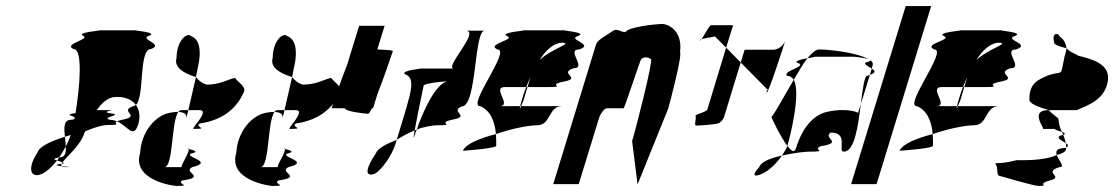

<svg xmlns="http://www.w3.org/2000/svg" viewBox="-20 -795 3673 633"><path d="M104 -293C70 -242 79 -208 114 -220C131 -226 150 -243 168 -266C158 -269 152 -272 175 -276C182 -287 190 -299 197 -312C196 -322 196 -333 194 -344C146 -329 110 -312 104 -293ZM223 -633C254 -633 243 -507 229 -422C193 -418 216 -414 226 -409C225 -407 226 -404 225 -402C223 -401 218 -401 214 -400C189 -400 191 -373 194 -344C201 -346 206 -348 213 -350C209 -337 203 -324 197 -312C198 -292 195 -276 176 -276H175C173 -272 171 -269 168 -266C173 -264 182 -262 186 -260C201 -280 245 -315 258 -356L261 -362C291 -375 318 -383 337 -383C385 -383 350 -387 366 -395C359 -398 350 -400 342 -400C309 -409 396 -416 340 -422C308 -429 381 -432 326 -432H299C316 -456 334 -472 356 -475C388 -478 414 -468 428 -449C457 -475 437 -633 477 -633C524 -650 437 -665 471 -677C506 -689 408 -695 432 -695H304C329 -695 228 -689 254 -677C280 -665 185 -650 223 -633ZM178 -254C155 -251 169 -249 184 -247C182 -249 181 -252 183 -255C182 -255 180 -254 178 -254ZM183 -255C194 -257 191 -258 186 -260C184 -258 184 -257 183 -255ZM184 -247C186 -245 190 -244 198 -244C221 -244 201 -245 184 -247ZM366 -395C402 -379 420 -335 436 -386C443 -410 440 -433 428 -449C425 -447 422 -445 419 -445C371 -428 446 -413 387 -401C376 -399 370 -397 366 -395Z M442 -291C414 -201 551 -182 561 -182C617 -182 560 -188 581 -200C665 -212 579 -227 614 -244C687 -262 592 -276 608 -288C644 -296 610 -301 602 -304C606 -292 571 -244 580 -244H522C552 -244 544 -394 568 -426C558 -426 546 -425 531 -421C490 -409 446 -360 442 -291ZM562 -604C553 -574 583 -554 626 -541L636 -591C641 -623 641 -664 610 -676C598 -689 563 -664 562 -604ZM568 -426C591 -425 597 -416 594 -404L601 -432H579C574 -432 571 -430 568 -426ZM626 -541 601 -432H637C675 -432 608 -370 618 -370C674 -370 618 -376 639 -388C723 -400 765 -446 785 -494C790 -510 764 -525 755 -538C739 -537 708 -516 663 -516C658 -516 641 -522 626 -541ZM602 -304C602 -306 601 -307 599 -307C597 -307 599 -306 602 -304Z M759 -291C731 -201 868 -182 878 -182C934 -182 877 -188 898 -200C982 -212 896 -227 931 -244C1004 -262 909 -276 925 -288C961 -296 927 -301 919 -304C923 -292 888 -244 897 -244H839C869 -244 861 -394 885 -426C875 -426 863 -425 848 -421C807 -409 763 -360 759 -291ZM879 -604C870 -574 900 -554 943 -541L953 -591C958 -623 958 -664 927 -676C915 -689 880 -664 879 -604ZM885 -426C908 -425 914 -416 911 -404L918 -432H896C891 -432 888 -430 885 -426ZM943 -541 918 -432H954C992 -432 925 -370 935 -370C991 -370 935 -376 956 -388C1040 -400 1082 -446 1102 -494C1107 -510 1081 -525 1072 -538C1056 -537 1025 -516 980 -516C975 -516 958 -522 943 -541ZM919 -304C919 -306 918 -307 916 -307C914 -307 916 -306 919 -304Z M1118 -438C1115 -428 1183 -420 1194 -420C1196 -420 1201 -427 1206 -438H1210L1224 -484C1247 -542 1273 -620 1275 -626C1276 -628 1273 -630 1224 -632L1248 -710H1164L1125 -583C1102 -525 1075 -444 1073 -438Z M1219 -289C1186 -241 1181 -210 1215 -222C1240 -235 1273 -286 1283 -318L1288 -334C1252 -320 1224 -305 1219 -289ZM1316 -550C1350 -538 1334 -490 1317 -430L1288 -334C1306 -346 1328 -357 1347 -365C1354 -402 1368 -473 1377 -514C1389 -521 1425 -525 1454 -527C1414 -516 1374 -426 1354 -368C1377 -377 1408 -382 1420 -382C1489 -382 1417 -388 1469 -400C1537 -412 1460 -426 1502 -444C1553 -444 1542 -694 1578 -694H1515C1566 -694 1441 -569 1477 -569H1363C1380 -569 1296 -563 1316 -550ZM1373 -509C1373 -510 1374 -511 1374 -512ZM1347 -365C1343 -341 1342 -332 1348 -352C1350 -357 1352 -362 1354 -368C1352 -367 1349 -366 1347 -365Z M1506 -298C1520 -299 1623 -306 1616 -316C1616 -329 1616 -341 1615 -353C1562 -339 1516 -321 1506 -298ZM1563 -445C1595 -432 1611 -398 1615 -353C1670 -372 1725 -382 1751 -382C1797 -382 1787 -445 1833 -445H1698C1695 -437 1692 -433 1695 -445H1626C1671 -445 1599 -508 1645 -508H1715C1719 -519 1724 -530 1729 -541L1719 -508H1789C1852 -508 1778 -514 1839 -526C1901 -538 1819 -552 1871 -570C1917 -570 1844 -632 1890 -632C1942 -650 1848 -664 1885 -676C1923 -689 1818 -695 1846 -695H1702C1730 -695 1623 -689 1652 -676C1682 -664 1581 -650 1620 -632C1666 -632 1518 -445 1563 -445ZM1703 -474C1699 -460 1696 -451 1695 -445H1698C1701 -453 1706 -464 1706 -464L1719 -508H1715C1710 -496 1706 -485 1703 -474ZM1759 -597C1779 -630 1807 -654 1832 -654C1874 -654 1799 -635 1759 -597Z M1804 -188H1888L1955 -406C1960 -421 1973 -438 1980 -438H2036C2039 -438 2094 -607 2094 -600C2103 -608 2114 -608 2126 -600C2135 -600 2077 -372 2064 -330L2082 -187L2183 -437C2188 -454 2230 -612 2222 -624C2231 -692 2185 -716 2162 -716C2148 -716 2051 -707 2042 -689C2025 -689 2015 -704 1999 -692C1983 -680 1950 -665 1945 -648Z M2287 -662C2288 -661 2291 -663 2293 -666C2290 -665 2286 -663 2287 -662ZM2293 -666C2302 -669 2321 -671 2337 -675L2374 -638L2397 -712H2325C2318 -712 2302 -678 2293 -666ZM2273 -412C2277 -406 2267 -381 2275 -381C2284 -381 2343 -384 2352 -390C2360 -396 2366 -404 2368 -412L2422 -589L2374 -638L2312 -434C2309 -425 2269 -418 2273 -412ZM2422 -589 2510 -500C2518 -500 2503 -497 2508 -490C2512 -484 2565 -647 2569 -661C2563 -644 2545 -631 2529 -631H2435ZM2569 -662C2569 -662 2569 -661 2569 -661C2569 -661 2569 -662 2569 -662Z M2523 -409C2523 -409 2552 -345 2576 -314L2577 -318C2582 -335 2622 -486 2597 -532C2565 -478 2534 -420 2523 -409ZM2483 -244C2457 -216 2466 -210 2492 -222C2514 -231 2540 -256 2558 -282C2521 -274 2489 -262 2483 -244ZM2575 -545C2584 -545 2592 -540 2597 -532C2613 -559 2627 -584 2642 -603C2624 -600 2603 -595 2606 -589C2651 -577 2557 -562 2575 -545ZM2642 -603C2662 -607 2679 -608 2656 -608H2796C2793 -608 2833 -605 2845 -599C2800 -625 2701 -632 2681 -632C2670 -632 2657 -621 2642 -603ZM2558 -282C2606 -293 2640 -295 2648 -295C2714 -295 2656 -301 2686 -313C2764 -325 2690 -340 2719 -358C2780 -358 2740 -295 2762 -295C2798 -295 2809 -381 2818 -452L2809 -423C2790 -434 2739 -436 2698 -424C2662 -412 2626 -377 2604 -306C2599 -290 2589 -297 2576 -314C2572 -304 2565 -293 2558 -282ZM2834 -589C2827 -583 2843 -576 2854 -569L2857 -580C2859 -587 2856 -592 2849 -597C2851 -595 2848 -592 2834 -589ZM2845 -599C2846 -598 2848 -598 2849 -597C2848 -598 2847 -598 2845 -599ZM2839 -545C2830 -545 2824 -502 2818 -452L2848 -548ZM2848 -548C2870 -556 2865 -562 2854 -569Z M2786 -188H2870L3050 -775H2966Z M2946 -298C2960 -299 3063 -306 3056 -316C3056 -329 3056 -341 3055 -353C3002 -339 2956 -321 2946 -298ZM3003 -445C3035 -432 3051 -398 3055 -353C3110 -372 3165 -382 3191 -382C3237 -382 3227 -445 3273 -445H3138C3135 -437 3132 -433 3135 -445H3066C3111 -445 3039 -508 3085 -508H3155C3159 -519 3164 -530 3169 -541L3159 -508H3229C3292 -508 3218 -514 3279 -526C3341 -538 3259 -552 3311 -570C3357 -570 3284 -632 3330 -632C3382 -650 3288 -664 3325 -676C3363 -689 3258 -695 3286 -695H3142C3170 -695 3063 -689 3092 -676C3122 -664 3021 -650 3060 -632C3106 -632 2958 -445 3003 -445ZM3143 -474C3139 -460 3136 -451 3135 -445H3138C3141 -453 3146 -464 3146 -464L3159 -508H3155C3150 -496 3146 -485 3143 -474ZM3199 -597C3219 -630 3247 -654 3272 -654C3314 -654 3239 -635 3199 -597Z M3264 -251C3272 -239 3262 -214 3280 -214C3280 -214 3388 -182 3404 -182C3442 -182 3396 -188 3441 -200C3491 -212 3416 -227 3473 -244C3493 -244 3470 -266 3464 -284C3422 -264 3347 -267 3332 -267C3266 -250 3256 -263 3264 -251ZM3374 -470C3369 -454 3404 -442 3438 -432H3530C3569 -449 3625 -467 3633 -532C3638 -586 3579 -600 3533 -612C3531 -616 3508 -622 3496 -636C3495 -626 3492 -617 3490 -610L3481 -566C3476 -549 3472 -559 3434 -546C3408 -534 3373 -523 3374 -470ZM3455 -658C3452 -649 3470 -642 3496 -636C3494 -652 3486 -668 3473 -675C3471 -687 3447 -689 3455 -658ZM3418 -370H3461C3452 -370 3462 -366 3481 -360C3470 -381 3471 -401 3469 -404C3465 -410 3448 -419 3438 -432H3437C3372 -432 3426 -370 3418 -370ZM3481 -360C3482 -357 3484 -354 3485 -351H3487C3494 -354 3490 -357 3481 -360ZM3464 -284C3481 -288 3492 -294 3494 -301C3495 -303 3495 -306 3495 -309C3494 -308 3493 -308 3492 -307C3463 -307 3460 -296 3464 -284ZM3485 -351C3454 -343 3479 -333 3494 -323C3492 -331 3489 -342 3485 -351ZM3494 -323C3495 -318 3495 -313 3495 -309C3505 -314 3501 -318 3494 -323Z"/></svg>

Font: bitstorm
Style: maxcnobl
Weight: 400
Version: Version 0.2